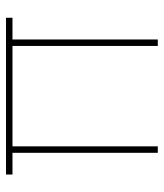

<svg xmlns="http://www.w3.org/2000/svg" viewBox="28 -586 557 654"><g transform="rotate(-90 307.0 -258.5)"><path d="M114 0V-495H40V-517H574V-495H500V0H478V-495H136V0Z"/></g></svg>

Font: Mach Thin
Style: Regular
Weight: 250
Version: Version 1.002